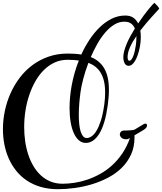

<svg xmlns="http://www.w3.org/2000/svg" viewBox="-61 -1067 1132 1341"><path d="M821.3 -94.2Q798.3 -94.2 787.1 -105.2Q775.9 -116.2 775.9 -128.4Q775.9 -139.2 783.7 -147.2Q791.5 -155.3 807.1 -155.3Q816.9 -155.3 828.4 -155.8Q839.8 -156.2 850.1 -157Q860.4 -157.7 868.4 -158.9Q876.5 -160.2 879.4 -162.1L943.8 -200.7Q949.7 -203.6 954.6 -203.6Q960 -203.6 962.9 -200Q965.8 -196.3 965.8 -190.9Q965.8 -182.1 960.2 -175Q954.6 -168 943.4 -160.6Q932.1 -153.3 915.8 -144Q899.4 -134.8 877.9 -121.6Q878.4 -117.7 878.4 -114.3Q878.4 -110.8 878.4 -107.4Q878.4 -40.5 854.2 12.2Q830.1 64.9 789.1 105.2Q748 145.5 694.1 173.8Q640.1 202.1 580.8 220Q521.5 237.8 460.4 246.1Q399.4 254.4 343.8 254.4Q277.8 254.4 223.6 238.5Q169.4 222.7 126.7 194.1Q84 165.5 52.5 126.2Q21 86.9 0.2 40.3Q-20.5 -6.3 -30.5 -58.6Q-40.5 -110.8 -40.5 -165.5Q-40.5 -229 -27.1 -292.7Q-13.7 -356.4 12.5 -415Q38.6 -473.6 77.1 -524.4Q115.7 -575.2 166 -612.5Q216.3 -649.9 278.1 -671.4Q339.8 -692.9 412.6 -692.9Q439 -692.9 462.4 -691.2Q485.8 -689.5 506.8 -686Q532.2 -741.7 565.2 -791.3Q598.1 -840.8 637 -877.9Q675.8 -915 720.2 -936.8Q764.6 -958.5 813.5 -958.5Q848.6 -958.5 870.1 -943.4Q891.6 -928.2 903.8 -903.3Q922.9 -932.1 941.9 -957.5Q960.9 -982.9 976.6 -1002.4Q992.2 -1022 1003.4 -1033.7Q1014.6 -1045.4 1018.1 -1046.9Q1021.5 -1043 1026.6 -1038.1Q1031.7 -1033.2 1036.6 -1027.8Q1041.5 -1022.5 1045.7 -1016.8Q1049.8 -1011.2 1051.3 -1006.3Q1043.9 -998 1029.8 -982.9Q1015.6 -967.8 997.6 -947.5Q979.5 -927.2 959 -903.3Q938.5 -879.4 918.9 -853.5Q920.9 -842.3 921.6 -830.6Q922.4 -818.8 922.4 -807.1Q922.4 -775.4 916 -740.5Q909.7 -705.6 898.4 -675.8Q887.2 -646 871.6 -626.7Q856 -607.4 837.4 -607.4Q827.6 -607.4 820.6 -612.3Q813.5 -617.2 809.1 -625.5Q804.7 -633.8 802.5 -644.8Q800.3 -655.8 800.3 -668.5Q800.3 -687.5 806.4 -710.4Q812.5 -733.4 823 -759Q833.5 -784.7 848.4 -812.3Q863.3 -839.8 880.9 -868.2Q872.6 -888.7 855.2 -902.1Q837.9 -915.5 807.1 -915.5Q770.5 -915.5 737.1 -895Q703.6 -874.5 674.1 -840.1Q644.5 -805.7 619.1 -761Q593.8 -716.3 573.2 -668.5Q636.7 -643.1 668.2 -587.4Q699.7 -531.7 699.7 -438.5Q699.7 -413.6 697.5 -387Q695.3 -360.4 691.4 -330.6Q672.9 -198.7 632.8 -133.8Q592.8 -68.8 538.1 -68.8Q511.7 -68.8 490.7 -86.4Q469.7 -104 455.1 -136Q440.4 -168 432.6 -212.9Q424.8 -257.8 424.8 -313Q424.8 -349.6 428.5 -389.4Q432.1 -429.2 439.9 -471.4Q447.8 -513.7 460 -557.1Q472.2 -600.6 489.7 -644.5Q471.2 -647 451.4 -648.2Q431.6 -649.4 410.6 -649.4Q361.8 -649.4 320.6 -630.4Q279.3 -611.3 245.6 -578.1Q211.9 -544.9 186.3 -499.8Q160.6 -454.6 143.1 -402.3Q125.5 -350.1 116.7 -293.2Q107.9 -236.3 107.9 -179.2Q107.9 -128.4 115 -79.3Q122.1 -30.3 136.7 13.7Q151.4 57.6 173.6 94.7Q195.8 131.8 225.6 158.9Q255.4 186 293 201.2Q330.6 216.3 376.5 216.3Q415 216.3 459 209.7Q502.9 203.1 547.9 188Q592.8 172.9 637.2 148.4Q681.6 124 720.9 88.6Q760.3 53.2 792.7 5.6Q825.2 -42 846.7 -103Q840.8 -100.1 835 -97.2Q829.1 -94.2 821.3 -94.2ZM667 -334.5Q670.4 -358.4 671.9 -380.1Q673.3 -401.9 673.3 -421.4Q673.3 -465.8 665.3 -499.8Q657.2 -533.7 642.3 -558.6Q627.4 -583.5 605.7 -600.6Q584 -617.7 556.6 -628.4Q534.7 -570.8 520.8 -517.3Q506.8 -463.9 501.5 -425.3Q496.1 -385.7 492.7 -345Q489.3 -304.2 489.3 -264.6Q489.3 -231.4 492.2 -201.9Q495.1 -172.4 501.7 -150.4Q508.3 -128.4 518.8 -115.7Q529.3 -103 544.9 -103Q561 -103 578.6 -114.7Q596.2 -126.5 612.8 -153.6Q629.4 -180.7 643.6 -224.9Q657.7 -269 667 -334.5ZM887.7 -750.5Q889.2 -761.7 890.4 -775.6Q891.6 -789.6 891.6 -804.2V-814.9Q863.8 -774.9 846.9 -737.1Q830.1 -699.2 830.1 -668.5Q830.1 -657.2 833 -649.9Q835.9 -642.6 842.8 -642.6Q850.6 -642.6 857.4 -651.9Q864.3 -661.1 870.1 -676.3Q876 -691.4 880.4 -710.9Q884.8 -730.5 887.7 -750.5Z"/></svg>

Font: Meddon
Style: Regular
Weight: 400
Designer: Vernon Adams
Foundry: Vernon Adams
Version: Version 1.000